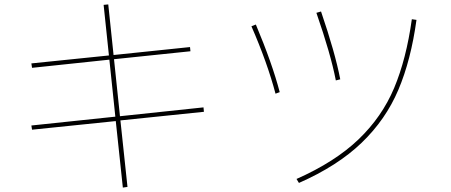

<svg xmlns="http://www.w3.org/2000/svg" viewBox="-20 -826 2040 869"><path d="M901 -340 903 -320 525 -281 557 20 536 23 504 -278 125 -239 122 -258 502 -298 475 -556 125 -519 122 -539 473 -575 449 -804 470 -806 494 -577 840 -613 842 -594 496 -558 523 -300Z M1500 -462Q1477 -581 1412 -768L1433 -774Q1497 -587 1520 -467ZM1322 -16Q1496 -93 1602.5 -195Q1709 -297 1764 -428Q1819 -559 1844 -739L1865 -736Q1840 -554 1783 -419.5Q1726 -285 1617 -180Q1508 -75 1333 2ZM1227 -402Q1190 -542 1118 -707L1138 -715Q1212 -539 1246 -409Z"/></svg>

Font: IBM Plex Sans JP Thin
Style: Regular
Weight: 100
Designer: Mike Abbink; Paul van der Laan; Pieter van Rosmalen; Wujin Sim; Yejin Wi; Jinhee Kim; Boomi Park; Yona Kim; Kichan Ma
Foundry: Sandoll Inc.
Version: Version 1.001